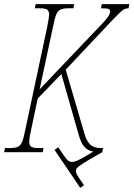

<svg xmlns="http://www.w3.org/2000/svg" viewBox="-43 -734 644 926"><path d="M220 -11 238 -24 262 12Q275 31 284 39Q293 47 304 47Q315 47 331 40Q347 33 377 15L407 -3Q379 -8 363.5 -26Q348 -44 337 -82L253 -377L139 -259L107 -108Q98 -69 98 -51Q98 -32 108 -26Q118 -20 144 -20H167L163 0H-23L-19 -20H4Q30 -20 43 -26Q56 -32 63.5 -49.5Q71 -67 79 -108L185 -606Q194 -653 194 -663Q194 -682 184 -688Q174 -694 148 -694H125L129 -714H315L311 -694H288Q262 -694 249 -688Q236 -682 228.5 -664.5Q221 -647 213 -606L148 -303L452 -622Q472 -643 480 -656Q488 -669 488 -679Q488 -688 480 -691Q472 -694 444 -694L448 -714H581L577 -694Q565 -694 557 -690Q549 -686 534 -672Q519 -658 485 -622L274 -398L364 -90Q374 -54 392 -37Q410 -20 443 -20H455L450 0L389 35Q349 59 336 69Q323 79 323 91Q323 103 338 124L362 159L344 172Z"/></svg>

Font: Noto Serif CondThin
Style: Italic
Weight: 250
Width: 3
Italic angle: -12°
Designer: Monotype Design Team
Foundry: Monotype Imaging Inc.
Version: Version 1.001